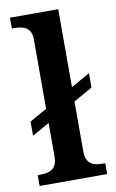

<svg xmlns="http://www.w3.org/2000/svg" viewBox="-87 -807 514 854"><g transform="rotate(-10 170.5 -380.0)"><path d="M21 0H326V-49H314C279 -49 239 -57 239 -116V-343L324 -391V-456L239 -408V-760H21V-711H34C68 -711 109 -703 109 -648V-333L31 -289V-225L109 -269V-116C109 -57 69 -49 34 -49H21Z"/></g></svg>

Font: Noto Serif Tamil SemiBold
Style: Italic
Weight: 600
Italic angle: -12°
Designer: Indian Type Foundry, Tom Grace, and the Monotype Design Team
Foundry: Monotype Imaging Inc.
Version: Version 2.003